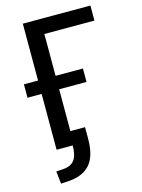

<svg xmlns="http://www.w3.org/2000/svg" viewBox="-131 -779 765 1037"><g transform="rotate(-15 251.5 -261.0)"><path d="M78 183 70 113 112 110Q153 107 172.5 81Q192 55 192 0H102V-312H23V-387H102V-705H480V-621H200V-387H353V-312H200V-78H282V-14Q282 82 242.5 128Q203 174 126 180Z"/></g></svg>

Font: Nunito Sans 10pt Condensed SemiBold
Style: Regular
Weight: 600
Width: 3
Designer: Vernon Adams
Foundry: Vernon Adams
Version: Version 3.101;gftools[0.9.27]